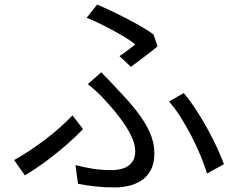

<svg xmlns="http://www.w3.org/2000/svg" viewBox="-20 -793 1040 842"><path d="M504 -547Q524 -560 543 -574.5Q562 -589 573 -598Q552 -616 516 -637Q480 -658 439 -679Q398 -700 360 -715L406 -773Q444 -757 490 -734.5Q536 -712 579.5 -688Q623 -664 653 -642L671 -590Q663 -583 648.5 -571.5Q634 -560 617.5 -547.5Q601 -535 584.5 -522.5Q568 -510 554 -500ZM311 -69Q349 -59 387 -53Q425 -47 472 -47Q495 -47 518.5 -54Q542 -61 557.5 -79.5Q573 -98 573 -130Q573 -156 561 -184.5Q549 -213 530 -242Q511 -271 488.5 -298.5Q466 -326 445 -349Q429 -367 408 -387Q387 -407 365 -424L424 -476Q443 -457 461.5 -437.5Q480 -418 498 -398Q545 -350 581 -303.5Q617 -257 637 -212Q657 -167 657 -121Q657 -76 640.5 -46Q624 -16 598 0Q572 16 542 22.5Q512 29 485 29Q438 29 397 24.5Q356 20 322 13ZM888 -32Q877 -68 859.5 -110.5Q842 -153 819.5 -196.5Q797 -240 772 -279.5Q747 -319 721 -348L786 -385Q812 -354 838 -314.5Q864 -275 888 -231.5Q912 -188 931 -147Q950 -106 962 -73ZM344 -227Q316 -197 275 -161Q234 -125 186 -89Q138 -53 89 -24L42 -91Q73 -108 108.5 -131.5Q144 -155 179.5 -182Q215 -209 245.5 -236.5Q276 -264 298 -287Z"/></svg>

Font: Noto Sans JP Thin
Style: Regular
Weight: 400
Version: Version 2.004-H2;hotconv 1.0.118;makeotfexe 2.5.65603